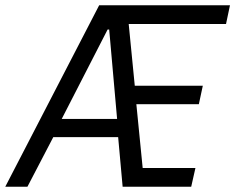

<svg xmlns="http://www.w3.org/2000/svg" viewBox="-47 -708 892 728"><path d="M-27 0 329 -688H825L810 -617H441L464 -383H722L707 -313H470L494 -71H694L678 0H418L401 -188H155L57 0ZM187 -257H397L367 -596H361Z"/></svg>

Font: Saira SemiCondensed
Style: Italic
Weight: 400
Width: 4
Italic angle: -12°
Designer: Hector Gatti with collaboration of the Omnibus-Type team
Foundry: Omnibus-Type
Version: Version 1.101